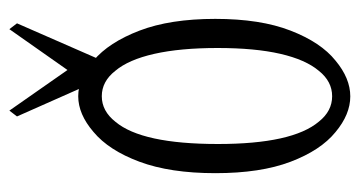

<svg xmlns="http://www.w3.org/2000/svg" viewBox="-202 -586 782 418"><g transform="rotate(-90 189.0 -377.0)"><path d="M243.7 -73.7Q268.1 -102.5 280.8 -157.7Q293.5 -212.9 293.5 -294.2Q293.5 -375.5 280.8 -431.9Q268.1 -488.3 243.7 -517.1Q220.7 -546.4 188.5 -546.4Q156.2 -546.4 132.8 -516.6Q84.5 -459 84.5 -293.5Q84.5 -131.3 133.3 -73.7Q156.2 -44.9 188.5 -44.9Q220.7 -44.9 243.7 -73.7ZM110.4 -37.6Q70.8 -69.8 45.9 -135.3Q21 -200.7 21 -299.1Q21 -397.5 45.9 -464.4Q70.8 -531.2 110.8 -564.5Q149.4 -597.7 188.5 -597.7Q227.5 -597.7 266.1 -564.5Q305.7 -531.2 331.3 -464.4Q356.9 -397.5 356.9 -299.3Q356.9 -201.2 331.3 -135.3Q305.7 -69.3 266.1 -37.6Q227.5 -5.4 188.2 -5.4Q148.9 -5.4 110.4 -37.6ZM245.6 -621.1 334.5 -747.6 347.2 -731 272 -559.1H220.7L144.5 -731L157.2 -747.6Z"/></g></svg>

Font: Scarab Serif
Style: Light
Weight: 300
Designer: John Roberts
Foundry: Scarab
Version: 1.0